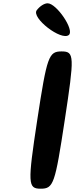

<svg xmlns="http://www.w3.org/2000/svg" viewBox="-20 -1195 455 1165"><path d="M206 -467C147 -79 149 -50 227 -50C305 -50 314 -79 373 -467C432 -855 432 -883 354 -883C276 -883 265 -855 206 -467ZM203 -1133C168 -1087 353 -944 398 -983C433 -1013 323 -1175 269 -1175C249 -1175 222 -1158 203 -1133Z"/></svg>

Font: Hussar Skorodowane
Style: Ky
Weight: 700
Foundry: Cannot Into Space Fonts
Version: Version 0.892